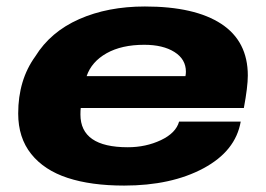

<svg xmlns="http://www.w3.org/2000/svg" viewBox="-20 -560 820 592"><path d="M362.8 12.2Q260.7 12.2 188.5 -11.5Q116.2 -35.2 76.2 -85.2Q36.1 -135.3 36.1 -210Q36.1 -313.5 88.9 -386.2Q135.7 -461.9 224.1 -501Q312.5 -540 426.8 -540Q580.6 -540 662.4 -486.3Q744.1 -432.6 744.1 -327.1Q744.1 -292.5 731.9 -227.1H229Q228 -220.2 228 -207Q228 -106 374 -106Q429.7 -106 476.1 -127.9Q522.5 -149.9 532.2 -185.1H722.2Q706.5 -94.2 607.2 -41Q507.8 12.2 362.8 12.2ZM247.1 -325.2H551.8Q553.2 -332.5 553.2 -338.9Q553.2 -377.4 517.8 -399.7Q482.4 -421.9 424.8 -421.9Q355 -421.9 308.6 -395.8Q262.2 -369.6 247.1 -325.2Z"/></svg>

Font: Archivo Expanded ExtraBold
Style: Italic
Weight: 800
Width: 7
Italic angle: -10°
Designer: Hector Gatti
Foundry: Omnibus-Type
Version: Version 2.001